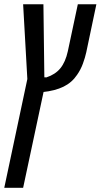

<svg xmlns="http://www.w3.org/2000/svg" viewBox="-30 -650 477 910"><path d="M-9.8 240.2 99.6 -275.4 79.6 -629.9H175.8L180.7 -244.1L136.2 -298.3Q145.5 -290.5 157 -287.4Q168.5 -284.2 177.7 -283.7Q187 -283.2 189.9 -283.2Q231.9 -296.9 256.1 -326.4Q280.3 -356 291.5 -407.2L338.9 -629.9H426.8L378.9 -402.3Q373.5 -377.4 363 -348.6Q352.5 -319.8 335.4 -295.4Q311 -258.8 271.2 -239.3Q231.4 -219.7 171.4 -213.4Q162.1 -213.4 152.3 -213.4Q142.6 -213.4 131.3 -213.4L186 -258.8L79.6 240.2Z"/></svg>

Font: Open Sans Condensed Medium
Style: Italic
Weight: 500
Width: 3
Italic angle: -12°
Designer: Monotype Design Team
Foundry: Monotype Imaging Inc.
Version: Version 3.000